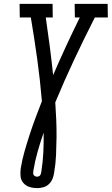

<svg xmlns="http://www.w3.org/2000/svg" viewBox="-20 -755 576 990"><path d="M172 215Q151 215 132 209Q113 203 100.5 188.5Q88 174 86 154Q84 134 87 113Q94 69 106.5 25.5Q119 -18 133 -61Q147 -104 163 -147Q179 -190 196 -233Q187 -342 172 -450Q157 -558 139 -665H82L81 -735H251L252 -665H216Q227 -591 236.5 -517Q246 -443 254 -368Q286 -442 320 -515.5Q354 -589 390 -662L391 -664Q392 -664 392 -665H366L365 -735H535L536 -665H469Q414 -557 362.5 -447.5Q311 -338 265 -227Q268 -183 270 -137.5Q272 -92 271.5 -46.5Q271 -1 269 44.5Q267 90 259 136Q257 152 250.5 167.5Q244 183 232 194.5Q220 206 203.5 210.5Q187 215 172 215ZM171 156Q176 156 180.5 154Q185 152 187.5 148Q190 144 191 139.5Q192 135 193 131Q201 80 203.5 29.5Q206 -21 205 -71Q188 -22 174 27Q160 76 152 126Q151 131 151 137Q151 143 153.5 147Q156 151 161 153.5Q166 156 171 156Z"/></svg>

Font: Iosevka Curly Slab
Style: Italic
Weight: 400
Italic angle: -9°
Monospace: yes
Designer: Belleve Invis
Foundry: Belleve Invis
Version: Version 22.1.2; ttfautohint (v1.8.4)